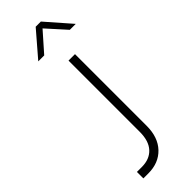

<svg xmlns="http://www.w3.org/2000/svg" viewBox="-324 -1027 1050 1050"><g transform="rotate(-45 201.0 -501.5)"><path d="M66 0H104Q185 0 233.5 -51Q282 -102 282 -191V-745H232V-194Q232 -123 198 -86.5Q164 -50 104 -50H66ZM112 -859H158L256 -970L356 -859H402L276 -1003H236Z"/></g></svg>

Font: Plus Jakarta Sans ExtraLight
Style: Regular
Weight: 200
Designer: Gumpita Rahayu
Foundry: Tokotype
Version: Version 2.004; ttfautohint (v1.8.3)